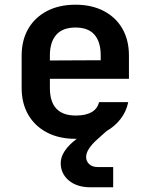

<svg xmlns="http://www.w3.org/2000/svg" viewBox="-20 -580 640 816"><path d="M365 216Q307 216 272.5 187Q238 158 238 113Q238 62 306 10H301Q231 10 179.5 -17Q128 -44 100 -92.5Q72 -141 72 -206V-344Q72 -409 100 -457.5Q128 -506 179.5 -533Q231 -560 301 -560Q370 -560 421.5 -533Q473 -506 500.5 -457.5Q528 -409 528 -344V-245H192V-206Q192 -89 302 -89Q387 -89 401 -146H525Q517 -106 492.5 -74.5Q468 -43 433 -23L396 10Q346 54 346 87Q346 105 359 117.5Q372 130 396 130H461V216ZM192 -344V-323L408 -324V-345Q408 -402 381.5 -432.5Q355 -463 301 -463Q246 -463 219 -432Q192 -401 192 -344Z"/></svg>

Font: JetBrains Mono NL
Style: Bold
Weight: 700
Monospace: yes
Designer: Philipp Nurullin, Konstantin Bulenkov
Foundry: JetBrains
Version: Version 2.305; ttfautohint (v1.8.4.7-5d5b)